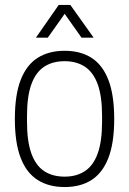

<svg xmlns="http://www.w3.org/2000/svg" viewBox="-20 -743 521 775"><path d="M241 12Q177 12 132 -16.5Q87 -45 63.5 -105.5Q40 -166 40 -263Q40 -360 63.5 -420.5Q87 -481 132 -509.5Q177 -538 241 -538Q305 -538 349.5 -509.5Q394 -481 417.5 -420.5Q441 -360 441 -263Q441 -166 417.5 -105.5Q394 -45 349.5 -16.5Q305 12 241 12ZM241 -30Q289 -30 323 -52.5Q357 -75 374.5 -124Q392 -173 392 -251V-275Q392 -354 374.5 -402.5Q357 -451 323 -473.5Q289 -496 241 -496Q192 -496 158 -473.5Q124 -451 106.5 -402.5Q89 -354 89 -275V-251Q89 -173 106.5 -124Q124 -75 158 -52.5Q192 -30 241 -30ZM125 -591 217 -723H264L358 -591H309L227 -707H255L173 -591Z"/></svg>

Font: Archivo SemiCondensed Thin
Style: Regular
Weight: 250
Width: 4
Designer: Hector Gatti
Foundry: Omnibus-Type
Version: Version 2.001